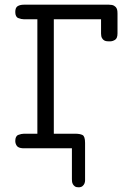

<svg xmlns="http://www.w3.org/2000/svg" viewBox="-20 -631 565 817"><path d="M45 -31Q45 -52 58 -57Q71 -62 82 -62H139V-549H82Q71 -549 58 -554Q45 -559 45 -580Q45 -599 55.5 -605Q66 -611 81 -611H444Q458 -611 465.5 -606.5Q473 -602 476 -596Q479 -590 479.5 -583.5Q480 -577 480 -573V-489Q480 -468 469.5 -461.5Q459 -455 448 -455H446Q441 -455 435 -455.5Q429 -456 423.5 -459Q418 -462 414 -469Q410 -476 410 -488V-549H209V-62H300Q320 -62 331 -56.5Q342 -51 342 -23V129Q342 131 342 137Q342 143 339.5 149.5Q337 156 331 161Q325 166 314 166Q304 166 298.5 162Q293 158 290 152.5Q287 147 286.5 141Q286 135 286 131V0H78Q58 -1 51.5 -10.5Q45 -20 45 -31Z"/></svg>

Font: CMU Typewriter Custom
Style: Regular
Weight: 500
Monospace: yes
Version: Version 0.7.0